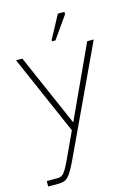

<svg xmlns="http://www.w3.org/2000/svg" viewBox="-118 -617 604 852"><g transform="rotate(-15 184.5 -191.0)"><path d="M-5 174V149H44Q57 149 65.5 143.5Q74 138 82.5 124Q91 110 103 85L161 -40L2 -404H31L176 -72L329 -404H359L126 93Q114 118 104.5 134Q95 150 86 159Q77 168 66 171Q55 174 41 174ZM194 -444H178V-450L235 -556H265V-545Z"/></g></svg>

Font: Darker Grotesque Light
Style: Regular
Weight: 300
Designer: Gabriel Lam
Foundry: TypeRant
Version: Version 1.000;gftools[0.9.28]